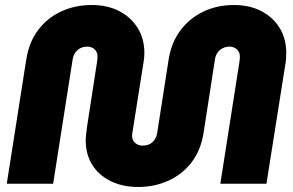

<svg xmlns="http://www.w3.org/2000/svg" viewBox="-20 -733 1170 766"><path d="M531 13Q469 13 421.5 -10.5Q374 -34 348 -75.5Q322 -117 322 -172Q322 -185 324 -200Q326 -215 327 -226L367 -485Q368 -490 368.5 -496Q369 -502 369 -508Q369 -525 357.5 -536Q346 -547 328 -547Q313 -547 301 -541Q289 -535 281 -524Q273 -513 270 -497L192 0H7L85 -497Q96 -565 132 -613Q168 -661 223.5 -687Q279 -713 346 -713Q409 -713 456 -688.5Q503 -664 529.5 -621Q556 -578 556 -522Q556 -510 554.5 -497Q553 -484 551 -474L510 -215Q509 -209 508 -203Q507 -197 507 -192Q507 -173 519.5 -162.5Q532 -152 549 -152Q573 -152 588 -165.5Q603 -179 607 -202L653 -497Q664 -564 700 -612Q736 -660 791 -686.5Q846 -713 914 -713Q976 -713 1023 -688.5Q1070 -664 1096 -621Q1122 -578 1122 -522Q1122 -510 1121 -497Q1120 -484 1118 -474L1043 0H859L935 -485Q936 -490 936.5 -496Q937 -502 937 -508Q937 -525 925 -536Q913 -547 895 -547Q881 -547 869 -541Q857 -535 849 -524.5Q841 -514 838 -499L792 -202Q781 -133 744 -85Q707 -37 651.5 -12Q596 13 531 13Z"/></svg>

Font: MuseoModerno Thin ExtraBold
Style: Italic
Weight: 800
Italic angle: -9°
Version: Version 1.003